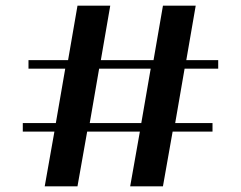

<svg xmlns="http://www.w3.org/2000/svg" viewBox="-20 -654 846 674"><path d="M746 -413V-443H634L667 -634H552L519 -443H334L367 -634H252L219 -443H80V-413H209L176 -222H60V-192H171L137 0H252L286 -192H471L437 0H552L586 -192H726V-222H595L628 -413ZM295 -222 328 -413H509L476 -222Z"/></svg>

Font: Space Cowgirl Bold
Style: Regular
Weight: 700
Designer: Valery Marier
Foundry: Valery Marier
Version: Version 1.000;hotconv 1.0.109;makeotfexe 2.5.65596